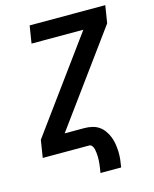

<svg xmlns="http://www.w3.org/2000/svg" viewBox="-131 -822 861 1074"><g transform="rotate(-15 300.0 -285.0)"><path d="M315 165Q317 153 319 141.5Q321 130 322 118.5Q323 107 324 96Q325 85 324.5 73.5Q324 62 323 50.5Q322 39 319.5 28.5Q317 18 310.5 9Q304 0 293 0H25L41 -101L430 -634H130L146 -735H584L568 -634L179 -101H292Q315 -101 337 -96Q359 -91 376.5 -79Q394 -67 406.5 -49.5Q419 -32 427 -12Q435 8 438.5 29.5Q442 51 443 73.5Q444 96 441.5 119Q439 142 435 165Z"/></g></svg>

Font: Iosevka Aile
Style: Bold Italic
Weight: 700
Italic angle: -9°
Designer: Belleve Invis
Foundry: Belleve Invis
Version: Version 28.0.1; ttfautohint (v1.8.4)